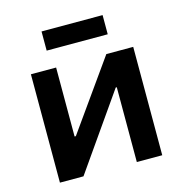

<svg xmlns="http://www.w3.org/2000/svg" viewBox="-104 -795 849 890"><g transform="rotate(-15 320.5 -349.5)"><path d="M174 -607H467V-699H174ZM75 0H188L439 -359H444V0H566V-520H437L202 -189H196V-520H75Z"/></g></svg>

Font: Fixel Display SemiBold
Style: Regular
Weight: 600
Designer: AlfaBravo + MacPaw
Foundry: Kyrylo Tkachov, Marchela Mozhyna, Serhii Makarenko, Maria Weinstein, Zakhar Kryvoshyya
Version: Version 1.211